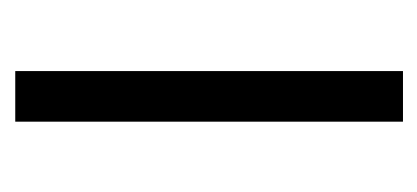

<svg xmlns="http://www.w3.org/2000/svg" viewBox="-172 -390 561 258"><g transform="rotate(-90 109.0 -260.5)"><path d="M75 0V-521H143V0Z"/></g></svg>

Font: Raleway
Style: Regular
Weight: 400
Designer: Matt McInerney, Pablo Impallari, Rodrigo Fuenzalida
Foundry: Matt McInerney, Pablo Impallari, Rodrigo Fuenzalida
Version: Version 4.101;RELEASE